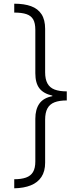

<svg xmlns="http://www.w3.org/2000/svg" viewBox="-20 -852 418 1038"><path d="M341 -309Q301 -309 275 -299Q249 -289 236.5 -266Q224 -243 224 -205V28Q224 74 204 104.5Q184 135 146.5 150Q109 165 57 166V117Q95 117 120.5 108Q146 99 158.5 78Q171 57 171 21V-210Q171 -261 193 -292Q215 -323 263 -332V-335Q215 -346 193 -374.5Q171 -403 171 -456V-690Q171 -727 159.5 -747Q148 -767 123 -775.5Q98 -784 57 -784V-832Q111 -832 148 -818.5Q185 -805 204.5 -775Q224 -745 224 -696V-461Q224 -424 236.5 -401Q249 -378 275 -368Q301 -358 341 -358Z"/></svg>

Font: Noto Sans Devanagari Light
Style: Regular
Weight: 300
Version: Version 2.003